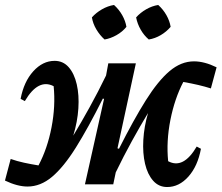

<svg xmlns="http://www.w3.org/2000/svg" viewBox="-34 -742 892 773"><path d="M77 9Q36 9 -14 -15L9 -102Q35 -93 62.5 -87Q90 -81 121 -76Q157 -144 173.5 -229.5Q190 -315 182 -395Q120 -427 66 -335L49 -344Q62 -413 100 -455Q138 -497 186 -497Q220 -497 242.5 -471.5Q265 -446 275 -402.5Q285 -359 281.5 -305.5Q278 -252 261 -196Q293 -249 327 -310.5Q361 -372 393 -438L402 -487H513L439 -145L445 -143Q504 -260 553 -338Q602 -416 648.5 -455.5Q695 -495 747 -495Q789 -495 838 -471L815 -386Q768 -401 704 -412Q669 -345 652 -259Q635 -173 643 -93Q704 -60 758 -152L775 -143Q762 -73 724.5 -31Q687 11 639 11Q605 11 582.5 -14.5Q560 -40 550 -82.5Q540 -125 543 -178.5Q546 -232 562 -287Q530 -234 497 -174Q464 -114 432 -48L422 0H308L385 -344L380 -345Q321 -227 271.5 -148Q222 -69 175.5 -30Q129 9 77 9ZM425 -722Q445 -704 458 -681Q471 -658 475 -634Q459 -614 435 -600.5Q411 -587 387 -583Q368 -600 354 -623.5Q340 -647 336 -672Q353 -691 376.5 -704.5Q400 -718 425 -722ZM603 -722Q623 -704 636 -681Q649 -658 653 -634Q636 -614 613 -600.5Q590 -587 565 -583Q546 -599 532.5 -622.5Q519 -646 514 -672Q531 -691 554.5 -704.5Q578 -718 603 -722Z"/></svg>

Font: Piazzolla SemiBold
Style: Italic
Weight: 600
Italic angle: -11.3°
Designer: Juan Pablo del Peral
Foundry: Huerta Tipografica
Version: Version 1.330